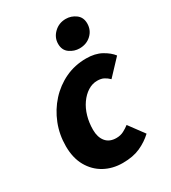

<svg xmlns="http://www.w3.org/2000/svg" viewBox="-180 -816 819 920"><g transform="rotate(-30 229.0 -355.5)"><path d="M225 12Q169 12 124.5 -12.5Q80 -37 54 -83Q28 -129 28 -194Q28 -258 50.5 -315Q73 -372 113 -416Q153 -460 206 -485Q259 -510 322 -510Q371 -510 405.5 -491Q440 -472 458 -448L378 -363Q365 -376 350.5 -383.5Q336 -391 314 -391Q287 -391 262.5 -375.5Q238 -360 219 -333Q200 -306 190 -271Q180 -236 180 -197Q180 -156 200 -131.5Q220 -107 258 -107Q281 -107 299 -116.5Q317 -126 331 -137L393 -53Q362 -24 322 -6Q282 12 225 12ZM320 -567Q291 -567 266 -584.5Q241 -602 241 -637Q241 -672 267.5 -697.5Q294 -723 332 -723Q362 -723 386.5 -705Q411 -687 411 -653Q411 -616 385 -591.5Q359 -567 320 -567Z"/></g></svg>

Font: Source Sans 3 ExtraBold
Style: Italic
Weight: 800
Italic angle: -11°
Version: Version 3.052;hotconv 1.1.0;makeotfexe 2.6.0